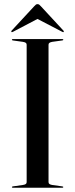

<svg xmlns="http://www.w3.org/2000/svg" viewBox="-20 -884 354 904"><path d="M208.5 -26.5Q208.5 -20.5 213 -17.5Q217.5 -14.5 226 -13L272.5 -6.5Q278 -6 278 -3Q278 -2 276.8 -1Q275.5 0 273.5 0H40.5Q38 0 37 -1Q36 -2 36 -3Q36 -6 41 -6.5L87.5 -13Q97 -14.5 101.2 -17.5Q105.5 -20.5 105.5 -26.5V-673.5Q105.5 -679.5 101.2 -682.5Q97 -685.5 87.5 -687L41 -693.5Q36 -694 36 -697Q36 -698.5 37 -699.2Q38 -700 40.5 -700H273.5Q275.5 -700 276.8 -699.2Q278 -698.5 278 -697Q278 -694 272.5 -693.5L226 -687Q217.5 -685.5 213 -682.5Q208.5 -679.5 208.5 -673.5ZM176 -805H137L272.5 -734.5Q277.5 -731.5 279.5 -733Q280.5 -734 280.5 -736Q280.5 -738 278.5 -740L172.5 -854.5Q168 -859.5 164.8 -862Q161.5 -864.5 156.5 -864.5Q152 -864.5 148.8 -862Q145.5 -859.5 141 -854.5L35 -740Q33 -738 33.2 -736Q33.5 -734 34 -733Q36 -731.5 41.5 -734.5Z"/></svg>

Font: Fraunces 120pt
Style: Regular
Weight: 400
Version: Version 1.000;[b76b70a41]